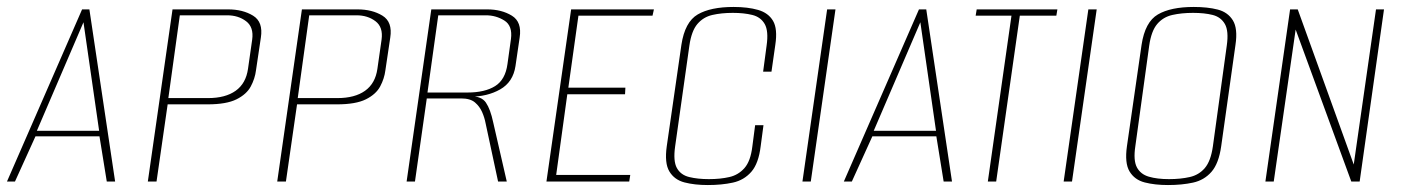

<svg xmlns="http://www.w3.org/2000/svg" viewBox="-38 -522 4041 552"><path d="M-18 0 198 -495H219L293 0H269L248 -130H64L5 0ZM68 -146H247L202 -458Z M387 0 458 -495H618Q660 -495 689.5 -477Q719 -459 712 -414L698 -320Q695 -296 683 -273.5Q671 -251 642 -236.5Q613 -222 559 -222H444L412 0ZM446 -240H560Q610 -240 639.5 -261Q669 -282 675 -324L687 -408Q692 -444 669.5 -461Q647 -478 615 -478H479Z M759 0 830 -495H990Q1032 -495 1061.5 -477Q1091 -459 1084 -414L1070 -320Q1067 -296 1055 -273.5Q1043 -251 1014 -236.5Q985 -222 931 -222H816L784 0ZM818 -240H932Q982 -240 1011.5 -261Q1041 -282 1047 -324L1059 -408Q1064 -444 1041.5 -461Q1019 -478 987 -478H851Z M1131 0 1202 -495H1363Q1404 -495 1433.5 -477Q1463 -459 1456 -414L1444 -332Q1437 -286 1400 -265Q1363 -244 1313 -244L1314 -245Q1346 -246 1359 -227Q1372 -208 1380 -170L1419 0H1394L1358 -168Q1355 -184 1348 -200Q1341 -216 1327.5 -227.5Q1314 -239 1288 -239H1189L1155 0ZM1191 -256H1306Q1356 -256 1385.5 -274.5Q1415 -293 1421 -338L1431 -410Q1436 -448 1412 -463Q1388 -478 1359 -478H1222Z M1533 0 1604 -495H1842L1838 -477H1625L1596 -270H1760L1759 -251H1593L1561 -19H1774L1771 0Z M1997 10Q1959 10 1930 2.5Q1901 -5 1886.5 -29Q1872 -53 1879 -102L1921 -393Q1931 -459 1968 -480.5Q2005 -502 2071 -502Q2112 -502 2141.5 -493.5Q2171 -485 2184.5 -462Q2198 -439 2191 -393L2180 -316H2156L2166 -391Q2172 -433 2160.5 -453Q2149 -473 2125 -479Q2101 -485 2069 -485Q2036 -485 2010 -479Q1984 -473 1967 -453Q1950 -433 1944 -391L1903 -101Q1897 -59 1908 -39Q1919 -19 1943.5 -13Q1968 -7 2000 -7Q2033 -7 2059 -13Q2085 -19 2102.5 -39Q2120 -59 2125 -101L2133 -162H2157L2149 -102Q2143 -52 2122 -28Q2101 -4 2069 3Q2037 10 1997 10Z M2269 0 2340 -495H2364L2293 0Z M2388 0 2604 -495H2625L2699 0H2675L2654 -130H2470L2411 0ZM2474 -146H2653L2608 -458Z M2802 0 2870 -477H2767L2770 -495H3002L2999 -477H2894L2826 0Z M3020 0 3091 -495H3115L3044 0Z M3320 10Q3282 10 3253 2.5Q3224 -5 3209.5 -29Q3195 -53 3202 -102L3244 -393Q3254 -459 3291 -480.5Q3328 -502 3394 -502Q3434 -502 3463 -494.5Q3492 -487 3506.5 -463.5Q3521 -440 3514 -393L3473 -102Q3466 -52 3445 -28Q3424 -4 3392 3Q3360 10 3320 10ZM3323 -7Q3356 -7 3382.5 -13Q3409 -19 3426 -39Q3443 -59 3449 -101L3489 -391Q3495 -433 3483.5 -453Q3472 -473 3448.5 -479Q3425 -485 3392 -485Q3359 -485 3332.5 -479Q3306 -473 3289 -453Q3272 -433 3266 -391L3226 -101Q3220 -61 3230.5 -41Q3241 -21 3265 -14Q3289 -7 3323 -7Z M3600 0 3671 -495H3693L3854 -49L3918 -495H3941L3871 0H3847L3687 -437L3624 0Z"/></svg>

Font: Alumni Sans SC Thin
Style: Italic
Weight: 100
Italic angle: -8°
Designer: Robert E. Leuschke
Foundry: Robert E. Leuschke
Version: Version 1.016